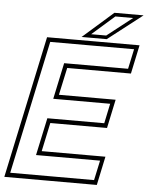

<svg xmlns="http://www.w3.org/2000/svg" viewBox="-74 -895 726 941"><g transform="rotate(5 288.5 -424.0)"><path d="M-17 0 132 -700H587L557 -558.5H243.5L214.5 -424H493.5L463.5 -282.5H184.5L154.5 -141.5H468L438 0ZM10 -22.5H422.5L443.5 -120H128.5L168 -304.5H448L468.5 -402H188.5L226.5 -580.5H541L562 -678.5H149.5ZM300.5 -716 450.5 -848H594L424 -716ZM346 -733.5H420L544 -830.5H456.5Z"/></g></svg>

Font: Tourney Thin ExtraLight
Style: Italic
Weight: 250
Italic angle: -12°
Version: Version 1.015